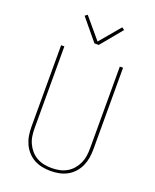

<svg xmlns="http://www.w3.org/2000/svg" viewBox="-174 -1064 948 1171"><g transform="rotate(20 300.0 -478.5)"><path d="M300 8Q272 8 244.5 2.5Q217 -3 193 -16Q169 -29 150 -50Q131 -71 119.5 -96.5Q108 -122 103.5 -149.5Q99 -177 99 -205V-735H120V-205Q120 -180 123.5 -155Q127 -130 137.5 -107Q148 -84 164.5 -65Q181 -46 203 -33.5Q225 -21 250 -16Q275 -11 300 -11Q325 -11 350 -16Q375 -21 397 -33.5Q419 -46 435.5 -65Q452 -84 462.5 -107Q473 -130 476.5 -155Q480 -180 480 -205V-735H501V-205Q501 -177 496.5 -149.5Q492 -122 480.5 -96.5Q469 -71 450 -50Q431 -29 407 -16Q383 -3 355.5 2.5Q328 8 300 8ZM286 -815 172 -953 188 -965 300 -832 412 -965 428 -953 314 -815Z"/></g></svg>

Font: Iosevka Thin Extended
Style: Regular
Weight: 100
Width: 7
Monospace: yes
Designer: Belleve Invis
Foundry: Belleve Invis
Version: Version 32.5.0; ttfautohint (v1.8.4)